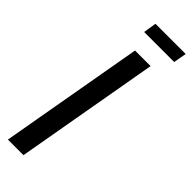

<svg xmlns="http://www.w3.org/2000/svg" viewBox="-280 -850 863 863"><g transform="rotate(45 151.5 -418.5)"><path d="M10 0 131 -687H230L109 0ZM101 -775 111 -837H303L292 -775Z"/></g></svg>

Font: Archivo ExtraCondensed Medium
Style: Italic
Weight: 500
Width: 2
Italic angle: -10°
Designer: Hector Gatti
Foundry: Omnibus-Type
Version: Version 2.001